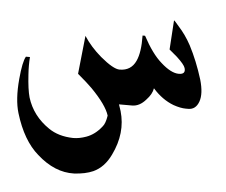

<svg xmlns="http://www.w3.org/2000/svg" viewBox="-42 -340 707 600"><g transform="rotate(5 311.0 -40.0)"><path d="M324.2 -124Q360.4 -124 375 -156.2Q387.7 -183.6 386.7 -236.3H394.5Q423.8 -181.6 453.1 -156.2Q485.4 -127 509.8 -127Q532.2 -127 526.4 -146.5Q523.4 -157.2 499 -179.7Q490.2 -187.5 474.6 -200.2L480.5 -292Q482.4 -292 496.1 -275.4Q518.6 -251 536.1 -218.8Q560.5 -171.9 578.1 -115.2Q590.8 -71.3 581.5 -45.9Q572.3 -20.5 548.8 -20.5H541Q524.4 -20.5 502 -28.3Q465.8 -42 436.5 -75.2Q433.6 -56.6 416 -38.1Q396.5 -15.6 373 -15.6H332L338.9 4.9Q358.4 72.3 324.2 142.6Q304.7 183.6 270.5 199.2Q246.1 210 210.9 211.9Q150.4 213.9 94.7 164.1Q46.9 123 21.5 39.1Q8.8 -2.9 14.6 -67.4Q19.5 -122.1 29.3 -138.7H42Q40 -112.3 42 -84Q44.9 -37.1 51.8 -12.7Q69.3 43.9 121.1 79.1Q152.3 100.6 198.2 101.6Q217.8 101.6 239.3 93.8Q266.6 84 287.1 57.6Q295.9 47.9 299.8 22.5Q290 -9.8 242.2 -58.6Q226.6 -74.2 196.3 -99.6L209 -219.7Q230.5 -186.5 263.7 -158.2Q304.7 -124 324.2 -124Z"/></g></svg>

Font: Thabit-Bold-Oblique
Style: Bold Oblique
Weight: 700
Designer: Regenerated by Nadim Shaikli
Foundry: MAK Alagha
Version: 0.01